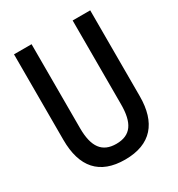

<svg xmlns="http://www.w3.org/2000/svg" viewBox="-173 -825 876 947"><g transform="rotate(-30 265.0 -352.0)"><path d="M264 10C412 10 482 -75 482 -225V-714H382V-237C382 -131 348 -79 265 -79C185 -79 148 -129 148 -236V-714H48V-227C48 -72 119 10 264 10Z"/></g></svg>

Font: Noto Sans Mono Condensed Medium
Style: Regular
Weight: 500
Width: 3
Designer: Monotype Design Team
Foundry: Monotype Imaging Inc.
Version: Version 2.014